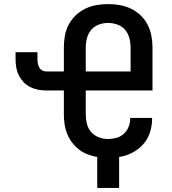

<svg xmlns="http://www.w3.org/2000/svg" viewBox="-20 -763 840 938"><path d="M562 155H455V4Q431 0 408 -9Q385 -18 366 -32.5Q347 -47 332 -67Q317 -87 308 -109.5Q299 -132 295.5 -156Q292 -180 292 -204V-321H205Q185 -321 165 -325Q145 -329 127 -338Q109 -347 95 -362Q81 -377 72 -395Q63 -413 59.5 -433Q56 -453 56 -473V-508H163V-473Q163 -463 165 -453Q167 -443 171.5 -434Q176 -425 185 -419.5Q194 -414 205 -414H292V-531Q292 -560 297 -588.5Q302 -617 315.5 -642.5Q329 -668 350 -688Q371 -708 396.5 -720.5Q422 -733 451 -738Q480 -743 508 -743Q537 -743 565.5 -738Q594 -733 620 -720.5Q646 -708 667 -688Q688 -668 701 -642.5Q714 -617 719.5 -588.5Q725 -560 725 -531V-321H399V-204Q399 -181 404.5 -158.5Q410 -136 425 -118.5Q440 -101 462 -92.5Q484 -84 507 -84Q528 -84 548.5 -89.5Q569 -95 584.5 -109Q600 -123 608 -143Q616 -163 616 -183V-187H723V-181Q723 -147 712 -114.5Q701 -82 678.5 -57Q656 -32 625.5 -16.5Q595 -1 562 4ZM399 -414H618V-531Q618 -554 612 -577Q606 -600 591 -617.5Q576 -635 553.5 -643Q531 -651 508 -651Q485 -651 463 -643Q441 -635 426 -617.5Q411 -600 405 -577Q399 -554 399 -531Z"/></svg>

Font: Iosevka Aile Semibold
Style: Regular
Weight: 600
Designer: Belleve Invis
Foundry: Belleve Invis
Version: Version 31.1.0; ttfautohint (v1.8.4)